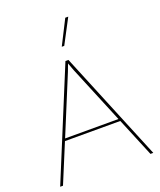

<svg xmlns="http://www.w3.org/2000/svg" viewBox="-160 -990 907 1089"><g transform="rotate(-20 293.0 -445.5)"><path d="M460 -234H126L29 0H12L284 -660H302L574 0H557ZM454 -248 310 -596 293 -642 276 -597 132 -248ZM385 -891 307 -743H292L367 -891Z"/></g></svg>

Font: Work Sans Thin
Style: Regular
Weight: 260
Designer: Wei Huang
Foundry: Wei Huang
Version: Version 1.500